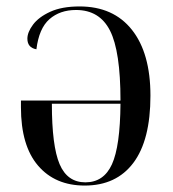

<svg xmlns="http://www.w3.org/2000/svg" viewBox="-20 -566 537 596"><path d="M243 10Q151 10 98 -52Q45 -114 45 -233V-254H354Q354 -407 321.5 -471Q289 -535 216 -535Q166 -535 133.5 -506.5Q101 -478 93 -413Q65 -418 65 -446Q65 -466 82.5 -489.5Q100 -513 136 -529.5Q172 -546 227 -546Q332 -546 389.5 -473.5Q447 -401 447 -269Q447 -131 394 -60.5Q341 10 243 10ZM245 0Q302 0 327.5 -56Q353 -112 354 -244H141Q141 -113 165 -56.5Q189 0 245 0Z"/></svg>

Font: Noto Serif Display SemiCondensed
Style: Regular
Weight: 400
Width: 4
Designer: Monotype Design Team
Foundry: Monotype Imaging Inc.
Version: Version 2.009